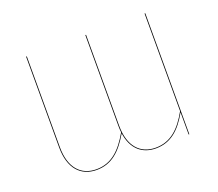

<svg xmlns="http://www.w3.org/2000/svg" viewBox="-116 -842 1151 1014"><g transform="rotate(-20 459.5 -335.0)"><path d="M785.1 -680.1V-131.4C737.9 -46.5 683.6 6.1 598.8 6.1C513.3 6.1 456.3 -52.6 456.3 -169.4V-680.1H452.2V-169.8C452.2 -156.7 452.9 -144.3 454.3 -132.7C404.3 -45.8 350.2 6.1 265.9 6.1C180.4 6.1 123.4 -52.6 123.4 -169.4V-680.1H119.3V-169.8C119.3 -50.6 178 10 265.8 10C350.8 10 405.3 -41.2 455 -127C467.7 -36.1 522.1 10 598.7 10C683.8 10 738.4 -41.4 785.2 -124.7L785.4 0H789.2V-680.1Z"/></g></svg>

Font: Fira Sans Four
Style: Regular
Weight: 100
Designer: Carrois Corporate & Edenspiekermann AG
Foundry: Carrois Corporate GbR & Edenspiekermann AG
Version: Version 4.203;PS 004.203;hotconv 1.0.88;makeotf.lib2.5.64775